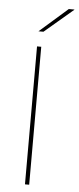

<svg xmlns="http://www.w3.org/2000/svg" viewBox="-57 -855 365 886"><g transform="rotate(5 125.5 -412.0)"><path d="M113.5 0H94V-639H113.5ZM225 -823.5H251V-822.5L117.5 -709H95V-709.5Z"/></g></svg>

Font: Anek Latin Medium Thin
Style: Regular
Weight: 250
Version: Version 1.003